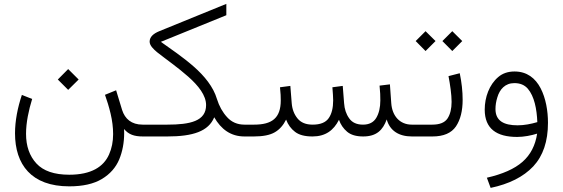

<svg xmlns="http://www.w3.org/2000/svg" viewBox="-20 -688 2838 968"><path d="M271.5 -287.1 323.7 -234.9 376.5 -287.1 323.7 -339.8ZM329.1 192.9C253.4 192.9 198.2 173.8 163.6 136.2C128.9 98.6 111.3 48.8 111.3 -13.2C111.3 -70.3 124.5 -131.8 142.1 -189L90.3 -209.5C68.8 -145.5 55.7 -78.1 55.7 -16.1C55.7 141.6 138.2 251.5 329.1 251.5C397.5 251.5 452.1 239.3 493.7 214.4C535.2 189.5 564 156.2 581.1 115.7C597.7 75.2 606 30.8 606 -16.6C606 -23.4 606 -30.3 605.5 -37.6C628.4 -9.8 656.7 0 700.2 0H723.6V-59.6H699.2C642.6 -59.6 609.9 -88.9 595.7 -133.3L565.4 -232.9L509.3 -210C519.5 -181.6 529.3 -149.9 537.6 -115.2C545.9 -80.1 550.3 -45.4 550.3 -11.7C550.3 25.9 543.5 60.1 529.8 90.8C502.4 152.8 440.4 192.9 329.1 192.9Z M1121.1 -611.3V-668.5L783.2 -530.8C753.4 -518.6 734.4 -502 734.4 -478C734.4 -458.5 753.9 -439.9 772 -424.8C816.4 -389.6 876.5 -348.1 928.7 -301.8C981 -255.4 1019 -207 1019 -158.2C1019 -77.6 939.9 -59.6 822.8 -59.6H704.1V0H823.2C954.1 0 1031.2 -26.4 1060.1 -96.7C1094.7 -36.1 1143.6 0 1212.4 0H1234.4V-59.6H1212.4C1176.8 -59.6 1147.5 -72.3 1125 -97.2C1102.1 -122.1 1085 -152.8 1073.7 -189C1055.7 -250 1010.7 -305.2 956.1 -353C901.4 -400.9 840.3 -441.9 791 -477.1Z M1811 0C1877.9 0 1910.2 -31.7 1929.7 -85.9C1945.3 -29.3 1990.7 0 2056.6 0H2078.6V-59.6H2056.2C1996.1 -59.6 1957 -103 1952.6 -168L1945.8 -262.7L1893.6 -256.3C1897 -224.6 1897.5 -203.6 1897.5 -182.1C1897.5 -146 1890.6 -116.7 1877 -93.8C1863.3 -70.8 1840.8 -59.6 1810.1 -59.6C1778.3 -59.6 1754.9 -70.3 1740.2 -91.8C1725.1 -112.8 1716.8 -138.2 1714.8 -168L1708 -254.9L1655.8 -248C1658.2 -218.3 1659.7 -197.8 1659.7 -182.1C1659.7 -143.6 1652.3 -113.8 1637.2 -92.3C1622.1 -70.3 1594.7 -59.6 1556.2 -59.6C1522.5 -59.6 1497.1 -69.8 1480 -90.8C1462.9 -111.8 1453.1 -137.2 1450.7 -168L1443.8 -254.9L1391.6 -248C1395 -218.3 1395.5 -197.8 1395.5 -182.1C1395.5 -92.3 1351.1 -59.6 1260.7 -59.6H1214.8V0H1259.8C1305.7 0 1340.8 -6.8 1365.2 -21C1389.2 -34.7 1408.2 -56.2 1422.4 -85C1432.1 -59.1 1447.3 -38.6 1467.3 -23.4C1487.3 -7.8 1516.6 0 1555.2 0C1621.1 0 1662.1 -30.8 1689 -84C1697.3 -60.1 1710.9 -40 1730 -23.9C1749 -7.8 1775.9 0 1811 0Z M2210.4 -481 2260.3 -430.7 2310.5 -481 2260.3 -530.8ZM2075.7 -481 2125.5 -430.7 2175.8 -481 2125.5 -530.8ZM2059.1 0H2160.2C2216.3 0 2255.9 -17.1 2278.8 -50.8C2301.3 -84.5 2312.5 -128.9 2312.5 -185.1C2312.5 -227.5 2307.6 -272 2297.9 -318.8L2241.2 -304.2C2249.5 -260.7 2256.8 -211.9 2256.8 -174.3C2256.8 -139.6 2250 -111.8 2236.3 -90.8C2222.2 -69.8 2196.8 -59.6 2159.2 -59.6H2059.1Z M2742.7 -68.8C2742.7 -128.9 2731.9 -192.4 2705.6 -243.2C2679.2 -293.9 2636.7 -327.6 2574.2 -327.6C2541.5 -327.6 2513.7 -318.4 2491.7 -299.3C2446.8 -261.2 2423.8 -197.8 2423.8 -135.3C2423.8 -39.1 2483.4 2.4 2587.4 2.4C2621.1 2.4 2658.2 -4.9 2688 -14.2C2679.2 44.9 2654.8 92.3 2614.3 127.9C2573.7 163.6 2513.7 189.9 2434.6 208L2453.6 259.3C2546.9 239.7 2618.7 203.6 2668.5 150.9C2717.8 98.1 2742.7 24.9 2742.7 -68.8ZM2589.8 -56.2C2521 -56.2 2478 -78.1 2478 -138.2C2478 -157.2 2481 -176.8 2487.3 -196.8C2499 -237.3 2526.4 -269 2573.2 -269C2602.1 -269 2624.5 -259.8 2641.1 -240.7C2673.8 -202.6 2686.5 -138.2 2689 -72.3C2657.7 -63 2623 -56.2 2589.8 -56.2Z"/></svg>

Font: Vazirmatn ExtraLight
Style: Regular
Weight: 200
Designer: Saber Rastikerdar
Foundry: Saber Rastikerdar
Version: Version 33.003